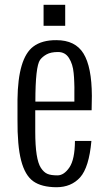

<svg xmlns="http://www.w3.org/2000/svg" viewBox="-20 -765 445 798"><path d="M161.1 -657.7V-745.1H251V-657.7ZM214.4 -598.1Q293 -598.1 327.1 -542.5Q361.3 -486.8 361.8 -366.7Q361.8 -330.1 360.8 -306.6H126.5V-217.3Q126.5 -103 149.9 -67.4Q162.1 -48.8 176.8 -42.5Q191.4 -36.1 218.8 -36.1Q246.1 -36.1 268.6 -69.3Q291 -102.5 291.5 -179.2H359.9Q350.1 -69.3 313 -27.8Q275.9 13.2 214.4 13.2Q152.3 12.7 118.2 -11.7Q84 -36.1 67.9 -97.7Q51.8 -159.2 52.7 -269.5V-351.1Q54.7 -523.4 118.2 -571.3Q154.3 -598.6 214.4 -598.1ZM127 -342.8H289.1Q288.6 -362.3 289.1 -382.3Q289.6 -402.3 288.6 -422.9Q288.1 -443.4 286.1 -461.4Q282.7 -499 266.6 -523.9Q251 -548.8 221.2 -548.8Q191.4 -548.8 173.8 -539.1Q156.2 -529.3 146.5 -516.1Q127 -488.8 127 -342.8Z"/></svg>

Font: Oswald-Light
Style: Light
Weight: 300
Designer: vernon adams
Foundry: vernon adams
Version: Version ; ttfautohint (v0.92.18-e454-dirty) -l 8 -r 50 -G 20